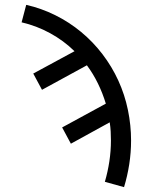

<svg xmlns="http://www.w3.org/2000/svg" viewBox="-20 -548 640 791"><path d="M491 223 412 201Q424 160 430.5 117Q437 74 437 31Q437 12 436 -6.5Q435 -25 432 -44L272 44L236 -23L416 -121Q403 -164 383.5 -204Q364 -244 338 -279L153 -178L117 -245L287 -337Q242 -381 186 -411.5Q130 -442 69 -456L88 -528Q150 -514 207.5 -485.5Q265 -457 314 -416.5Q363 -376 402 -325Q441 -274 467.5 -216Q494 -158 507 -95Q520 -32 520 31Q520 80 512.5 128.5Q505 177 491 223Z"/></svg>

Font: Iosevka Aile
Style: Regular
Weight: 400
Designer: Belleve Invis
Foundry: Belleve Invis
Version: Version 28.0.1; ttfautohint (v1.8.4)